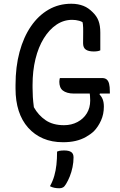

<svg xmlns="http://www.w3.org/2000/svg" viewBox="-20 -740 640 1026"><path d="M300 -323H525Q541 -323 550 -315.5Q559 -308 563 -292.5Q567 -277 567 -250V-240H376Q355 -240 340 -244.5Q325 -249 315.5 -256.5Q306 -264 301.5 -276Q297 -288 297 -303Q297 -309 298 -314.5Q299 -320 300 -323ZM361 -720Q380 -720 396 -717Q412 -714 426 -708.5Q440 -703 452 -694.5Q464 -686 475 -675Q497 -654 506.5 -628.5Q516 -603 516 -566Q516 -550 516 -534Q516 -518 516 -502Q516 -486 516 -471Q510 -468 501 -466.5Q492 -465 481 -465Q453 -465 438.5 -475Q424 -485 424 -509Q424 -546 424.5 -569Q425 -592 423 -610.5Q421 -629 413 -649L439 -610Q421 -624 403 -629Q385 -634 366 -634Q320 -634 281.5 -608Q243 -582 214 -535Q185 -488 169.5 -424.5Q154 -361 154 -286V-271Q154 -245 155.5 -221.5Q157 -198 161 -167Q185 -124 224 -97.5Q263 -71 322 -71Q362 -71 394 -88Q426 -105 444 -134.5Q462 -164 462 -203Q462 -216 461 -226.5Q460 -237 459 -246.5Q458 -256 455 -265H522L512 -235Q523 -224 529 -208.5Q535 -193 535 -170Q535 -130 520 -96.5Q505 -63 482 -39Q464 -22 439 -8Q414 6 384 13Q354 20 317 20Q257 20 210.5 0Q164 -20 130.5 -57.5Q97 -95 80 -147.5Q63 -200 63 -266V-286Q63 -383 84.5 -462.5Q106 -542 145.5 -599.5Q185 -657 239.5 -688.5Q294 -720 361 -720ZM285 70Q292 67 297.5 66Q303 65 309.5 64.5Q316 64 323 64Q348 64 360.5 72.5Q373 81 373 101Q373 127 367.5 153.5Q362 180 353 202.5Q344 225 333 243Q325 257 316.5 261.5Q308 266 297 266Q283 266 270.5 263.5Q258 261 247 255Q262 228 270 200Q278 172 281.5 140.5Q285 109 285 70Z"/></svg>

Font: Recursive Monospace Casual
Style: Regular
Weight: 400
Version: Version 1.047